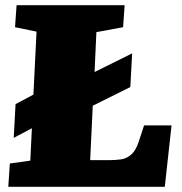

<svg xmlns="http://www.w3.org/2000/svg" viewBox="-20 -721 704 741"><path d="M12 0 18 -90 97 -101 103 -226 33 -189 40 -319 109 -356 121 -599 38 -616 44 -701H461L455 -616L352 -597L345 -443L490 -515L483 -385L338 -313L328 -103H404Q426 -103 447.5 -106Q469 -109 487 -125Q505 -141 516 -176L536 -237H642L616 0Z"/></svg>

Font: Literata Black
Style: Italic
Weight: 900
Italic angle: -2°
Designer: Latin by Veronika Burian and Jose Scaglione. Greek by Irene Vlachou. Cyrillic by Vera Evstafieva
Foundry: TypeTogether
Version: Version 3.002